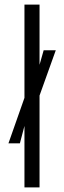

<svg xmlns="http://www.w3.org/2000/svg" viewBox="-20 -820 281 840"><path d="M17 -193 87 -392V-800H153V-536.5L171 -600H224L153 -402V0H87V-269L67 -193Z"/></svg>

Font: Big Shoulders Stencil Display Thin
Style: Regular
Weight: 400
Version: Version 2.001